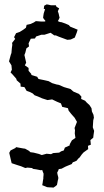

<svg xmlns="http://www.w3.org/2000/svg" viewBox="-20 -766 471 873"><path d="M232 81 223 87 211 86H206L194 85L187 82L172 76L174 65L175 57L177 46V40L178 30V23L175 16L172 7L165 8L145 4L131 2L125 -2L105 -4L95 -2L76 -10L60 -15L33 -24L28 -45L22 -71L28 -82L50 -93L53 -97L86 -91L94 -90L112 -80L118 -74L133 -72L157 -66L170 -61L192 -67L212 -65L222 -70L249 -72L258 -78L270 -82L275 -95L297 -105V-110L307 -128L323 -139L320 -159L321 -174L319 -184L330 -212L319 -231L310 -241L303 -249L292 -263L289 -274L263 -280L257 -296L240 -303L217 -314L196 -311L171 -319L153 -327L137 -333L129 -341L115 -348L101 -353L91 -370L74 -372L73 -386L56 -401L54 -408L41 -423L28 -437L34 -449L32 -469L21 -487L29 -517L32 -525L34 -548L36 -562L35 -571L49 -589L44 -597L53 -615L70 -621L86 -631L98 -640L101 -653L119 -657L134 -664L143 -670L168 -668H182L186 -669V-672L180 -679L176 -685L177 -694L179 -706L185 -724L179 -726L181 -740L192 -746L199 -745L212 -742H234L237 -735L249 -728L243 -715L247 -703L249 -693L251 -686L247 -677L243 -670L252 -666L260 -665L277 -659L293 -652L299 -645L333 -631L329 -618L320 -595L303 -587L299 -586L286 -585L248 -599L234 -605H227L210 -617L182 -608H168L144 -600L139 -591L120 -590L110 -569L112 -555L100 -546L95 -526L91 -516L99 -481L93 -469L110 -457V-444L122 -430L123 -425L149 -417L155 -407L164 -405L179 -402L201 -397L217 -388L237 -382L248 -380L271 -370L301 -361L311 -352L315 -349L339 -339L350 -327L349 -316L367 -308L374 -300L387 -288L396 -274L398 -259L405 -244L407 -231L404 -219L402 -187L408 -171L405 -150L404 -140L391 -129L393 -108L380 -103L381 -88L360 -73L352 -64L342 -50L336 -45L328 -35L311 -28L306 -20L284 -11L277 -8L260 1L246 3L247 5L240 19L242 29L245 40V47L243 54L241 65L239 75Z"/></svg>

Font: Winky Rough Light
Style: Regular
Weight: 300
Designer: Simon Atzbach
Foundry: typofactur
Version: Version 1.206; ttfautohint (v1.8.4.7-5d5b)